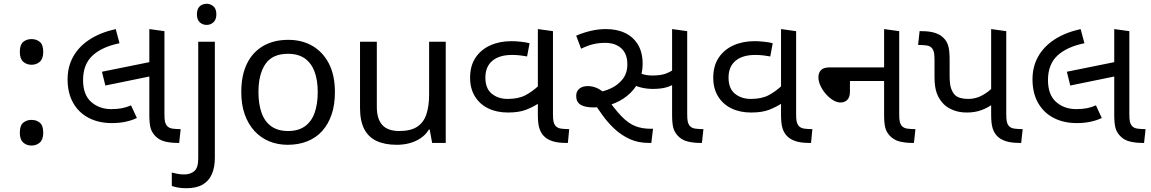

<svg xmlns="http://www.w3.org/2000/svg" viewBox="-20 -757 6096 1017"><path d="M147 -414Q121 -414 103 -430Q85 -446 85 -482Q85 -520 103 -535Q121 -550 147 -550Q173 -550 191 -535Q209 -520 209 -482Q209 -446 191 -430Q173 -414 147 -414ZM147 14Q121 14 103 -2Q85 -18 85 -54Q85 -92 103 -107Q121 -122 147 -122Q173 -122 191 -107Q209 -92 209 -54Q209 -18 191 -2Q173 14 147 14Z M573 -105Q502 -105 449 -133Q396 -161 367 -213Q338 -265 338 -337Q338 -404 368 -457.5Q398 -511 455 -548Q512 -585 593 -603L613 -528Q520 -509 470 -462.5Q420 -416 420 -333Q420 -255 463 -217Q506 -179 570 -179Q602 -179 627 -184Q652 -189 674 -199L705 -132Q678 -119 644.5 -112Q611 -105 573 -105ZM538 -304 520 -377 787 -431V-355ZM919 0Q884 0 853.5 -7.5Q823 -15 802 -37Q783 -57 777 -81.5Q771 -106 771 -148V-603L851 -592V-152Q851 -125 854 -112.5Q857 -100 863 -92Q874 -78 895 -75.5Q916 -73 937 -73L929 0Z M967 240Q942 240 923 236.5Q904 233 890 228V157Q905 161 921 164Q937 167 956 167Q988 167 1009 149.5Q1030 132 1030 83V-536H1118V80Q1118 130 1102 166Q1086 202 1053 221Q1020 240 967 240ZM1023 -681Q1023 -710 1038 -723.5Q1053 -737 1075 -737Q1095 -737 1110.5 -723.5Q1126 -710 1126 -681Q1126 -653 1110.5 -639Q1095 -625 1075 -625Q1053 -625 1038 -639Q1023 -653 1023 -681Z M1754 -269Q1754 -202 1736.5 -150.5Q1719 -99 1686.5 -63Q1654 -27 1607.5 -8.5Q1561 10 1504 10Q1451 10 1406 -8.5Q1361 -27 1328 -63Q1295 -99 1276.5 -150.5Q1258 -202 1258 -269Q1258 -358 1288 -419.5Q1318 -481 1374 -513.5Q1430 -546 1507 -546Q1580 -546 1635.5 -513.5Q1691 -481 1722.5 -419.5Q1754 -358 1754 -269ZM1349 -269Q1349 -206 1365.5 -159.5Q1382 -113 1417 -88Q1452 -63 1506 -63Q1560 -63 1595 -88Q1630 -113 1646.5 -159.5Q1663 -206 1663 -269Q1663 -333 1646 -378Q1629 -423 1594.5 -447.5Q1560 -472 1505 -472Q1423 -472 1386 -418Q1349 -364 1349 -269Z M2341 -536V0H2269L2256 -71H2252Q2235 -43 2208 -25Q2181 -7 2149 1.5Q2117 10 2082 10Q2018 10 1974.5 -10.5Q1931 -31 1909 -74Q1887 -117 1887 -185V-536H1976V-191Q1976 -127 2005 -95Q2034 -63 2095 -63Q2155 -63 2189.5 -85.5Q2224 -108 2238.5 -151.5Q2253 -195 2253 -257V-536Z M2670 -161Q2611 -161 2566 -183Q2521 -205 2495.5 -246.5Q2470 -288 2470 -345Q2470 -408 2498.5 -451Q2527 -494 2576.5 -516.5Q2626 -539 2689 -539Q2711 -539 2739 -536Q2767 -533 2785 -528L2772 -458Q2755 -461 2736 -463.5Q2717 -466 2692 -466Q2625 -466 2588 -435Q2551 -404 2551 -346Q2551 -288 2585 -260.5Q2619 -233 2669 -233Q2725 -233 2762 -252Q2799 -271 2834 -304V-210Q2803 -190 2766 -175.5Q2729 -161 2670 -161ZM2977 0Q2934 0 2905.5 -9.5Q2877 -19 2860 -37Q2844 -54 2836.5 -79Q2829 -104 2829 -148V-603L2909 -592V-152Q2909 -125 2912 -112.5Q2915 -100 2921 -92Q2932 -78 2953.5 -75.5Q2975 -73 2995 -73L2988 0Z M3416 0Q3360 0 3315.5 -20.5Q3271 -41 3235.5 -74Q3200 -107 3171.5 -146.5Q3143 -186 3119 -225L3130 -265Q3173 -270 3212.5 -287.5Q3252 -305 3277.5 -337Q3303 -369 3303 -416Q3303 -472 3271 -501Q3239 -530 3186 -530Q3152 -530 3122.5 -523Q3093 -516 3058 -499L3032 -568Q3069 -584 3109 -593.5Q3149 -603 3189 -603Q3248 -603 3291.5 -582Q3335 -561 3359.5 -520Q3384 -479 3384 -418Q3384 -364 3361.5 -321.5Q3339 -279 3301.5 -249Q3264 -219 3217.5 -203.5Q3171 -188 3124 -188Q3078 -188 3055 -202.5Q3032 -217 3032 -249Q3032 -274 3049 -287.5Q3066 -301 3093 -301Q3119 -301 3143.5 -290Q3168 -279 3202 -246H3189Q3236 -178 3272.5 -140.5Q3309 -103 3345 -89Q3381 -75 3425 -75H3439L3430 0ZM3438 -286Q3405 -286 3373.5 -294Q3342 -302 3319 -318L3328 -389Q3349 -376 3376.5 -366.5Q3404 -357 3435 -357Q3479 -357 3506.5 -367Q3534 -377 3565 -400L3580 -329Q3551 -309 3519.5 -297.5Q3488 -286 3438 -286ZM3688 0Q3653 0 3622.5 -7.5Q3592 -15 3571 -37Q3552 -57 3546 -81.5Q3540 -106 3540 -148V-603L3620 -592V-152Q3620 -125 3623 -112.5Q3626 -100 3632 -92Q3643 -78 3664 -75.5Q3685 -73 3706 -73L3698 0Z M3958 -161Q3899 -161 3854 -183Q3809 -205 3783.5 -246.5Q3758 -288 3758 -345Q3758 -408 3786.5 -451Q3815 -494 3864.5 -516.5Q3914 -539 3977 -539Q3999 -539 4027 -536Q4055 -533 4073 -528L4060 -458Q4043 -461 4024 -463.5Q4005 -466 3980 -466Q3913 -466 3876 -435Q3839 -404 3839 -346Q3839 -288 3873 -260.5Q3907 -233 3957 -233Q4013 -233 4050 -252Q4087 -271 4122 -304V-210Q4091 -190 4054 -175.5Q4017 -161 3958 -161ZM4265 0Q4222 0 4193.5 -9.5Q4165 -19 4148 -37Q4132 -54 4124.5 -79Q4117 -104 4117 -148V-603L4197 -592V-152Q4197 -125 4200 -112.5Q4203 -100 4209 -92Q4220 -78 4241.5 -75.5Q4263 -73 4283 -73L4276 0Z M4811 0Q4776 0 4745.5 -7.5Q4715 -15 4694 -37Q4675 -57 4669 -81.5Q4663 -106 4663 -148V-603L4743 -592V-152Q4743 -125 4746 -112.5Q4749 -100 4755 -92Q4766 -78 4787 -75.5Q4808 -73 4829 -73L4821 0ZM4431 -214Q4413 -214 4392.5 -226.5Q4372 -239 4354.5 -259Q4337 -279 4326 -302.5Q4315 -326 4315 -348Q4315 -371 4328.5 -385.5Q4342 -400 4375 -400H4699V-328H4482V-271Q4482 -242 4468 -228Q4454 -214 4431 -214Z M5101 -161Q5062 -161 5031 -173Q5000 -185 4980 -204Q4955 -229 4942.5 -262Q4930 -295 4930 -350V-440Q4930 -467 4927 -479.5Q4924 -492 4918 -500Q4908 -514 4886 -516.5Q4864 -519 4843 -519L4851 -592H4861Q4905 -592 4933.5 -582.5Q4962 -573 4979 -555Q4996 -538 5003 -513Q5010 -488 5010 -443V-357Q5010 -311 5018 -288.5Q5026 -266 5039 -253Q5050 -243 5067.5 -238Q5085 -233 5109 -233Q5149 -233 5184 -252.5Q5219 -272 5242 -298V-208Q5214 -187 5179.5 -174Q5145 -161 5101 -161ZM5379 0Q5336 0 5307 -9.5Q5278 -19 5261 -37Q5245 -54 5237.5 -79Q5230 -104 5230 -148V-603L5310 -592V-152Q5310 -125 5313 -112.5Q5316 -100 5322 -92Q5333 -78 5354.5 -75.5Q5376 -73 5397 -73L5389 0Z M5684 -105Q5613 -105 5560 -133Q5507 -161 5478 -213Q5449 -265 5449 -337Q5449 -404 5479 -457.5Q5509 -511 5566 -548Q5623 -585 5704 -603L5724 -528Q5631 -509 5581 -462.5Q5531 -416 5531 -333Q5531 -255 5574 -217Q5617 -179 5681 -179Q5713 -179 5738 -184Q5763 -189 5785 -199L5816 -132Q5789 -119 5755.5 -112Q5722 -105 5684 -105ZM5649 -304 5631 -377 5898 -431V-355ZM6030 0Q5995 0 5964.5 -7.5Q5934 -15 5913 -37Q5894 -57 5888 -81.5Q5882 -106 5882 -148V-603L5962 -592V-152Q5962 -125 5965 -112.5Q5968 -100 5974 -92Q5985 -78 6006 -75.5Q6027 -73 6048 -73L6040 0Z"/></svg>

Font: hexguzrati15
Style: Regular
Weight: 400
Designer: Jelle Bosma - Monotype Design Team
Foundry: Monotype Imaging Inc.
Version: Version 2.006